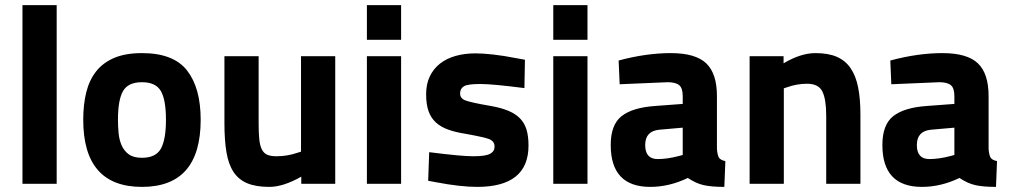

<svg xmlns="http://www.w3.org/2000/svg" viewBox="-20 -720 3958 752"><path d="M202 0V-700H68V0Z M536 -512Q660 -512 713 -443.5Q766 -375 766 -251Q766 12 536 12Q306 12 306 -251Q306 -311 318 -359Q330 -407 357 -441Q384 -475 428 -493.5Q472 -512 536 -512ZM536 -102Q590 -102 610 -137.5Q630 -173 630 -251Q630 -329 610 -363.5Q590 -398 536 -398Q482 -398 462 -363.5Q442 -329 442 -251Q442 -225 444.5 -198.5Q447 -172 456.5 -150.5Q466 -129 484.5 -115.5Q503 -102 536 -102Z M1159 -126V-500H1293V0H1160V-28Q1089 12 1035 12Q983 12 949 -2Q915 -16 895 -46Q875 -76 867 -123.5Q859 -171 859 -238V-500H993V-236Q993 -199 995.5 -174.5Q998 -150 1005.5 -135Q1013 -120 1026.5 -114Q1040 -108 1063 -108Q1106 -108 1146 -122Z M1551 0V-500H1417V0ZM1551 -564V-700H1417V-564Z M2036 -486 2034 -375Q1971 -383 1928.5 -387Q1886 -391 1861 -391Q1811 -391 1797 -382Q1782 -373 1782 -354Q1782 -335 1802 -327Q1812 -323 1836.5 -317.5Q1861 -312 1902 -305Q1942 -298 1970 -286.5Q1998 -275 2016 -257Q2034 -239 2042 -213Q2050 -187 2050 -150Q2050 12 1849 12Q1784 12 1689 -6L1657 -12L1661 -124Q1724 -116 1766.5 -112Q1809 -108 1834 -108Q1883 -108 1900 -118Q1917 -127 1917 -146Q1917 -165 1899 -174Q1881 -182 1803 -196Q1764 -202 1735 -212.5Q1706 -223 1687 -240.5Q1668 -258 1658.5 -284.5Q1649 -311 1649 -351Q1649 -391 1663.5 -421Q1678 -451 1703.5 -471Q1729 -491 1764.5 -501Q1800 -511 1842 -511Q1871 -511 1911.5 -506.5Q1952 -502 2003 -492Z M2281 0V-500H2147V0ZM2281 -564V-700H2147V-564Z M2788 -344V-136Q2790 -112 2796 -102.5Q2802 -93 2821 -89L2817 12Q2766 12 2735.5 5Q2705 -2 2674 -23Q2601 12 2527 12Q2372 12 2372 -152Q2372 -232 2415 -265.5Q2458 -299 2547 -305L2654 -313V-344Q2654 -375 2640 -386.5Q2626 -398 2595 -398L2407 -390L2403 -483Q2511 -512 2607 -512Q2704 -512 2746 -472Q2788 -432 2788 -344ZM2654 -220 2563 -212Q2507 -207 2507 -152Q2507 -97 2556 -97Q2594 -97 2639 -109L2654 -113Z M3050 -374V0H2916V-500H3049V-472Q3116 -512 3174 -512Q3224 -512 3257.5 -497.5Q3291 -483 3311.5 -453Q3332 -423 3341 -378Q3350 -333 3350 -271V0H3216V-267Q3216 -331 3201 -361.5Q3186 -392 3141 -392Q3101 -392 3062 -378Z M3852 -344V-136Q3854 -112 3860 -102.5Q3866 -93 3885 -89L3881 12Q3830 12 3799.5 5Q3769 -2 3738 -23Q3665 12 3591 12Q3436 12 3436 -152Q3436 -232 3479 -265.5Q3522 -299 3611 -305L3718 -313V-344Q3718 -375 3704 -386.5Q3690 -398 3659 -398L3471 -390L3467 -483Q3575 -512 3671 -512Q3768 -512 3810 -472Q3852 -432 3852 -344ZM3718 -220 3627 -212Q3571 -207 3571 -152Q3571 -97 3620 -97Q3658 -97 3703 -109L3718 -113Z"/></svg>

Font: Sunflower
Style: Bold
Weight: 700
Designer: JIKJI
Foundry: JIKJI
Version: Version 1.00